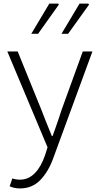

<svg xmlns="http://www.w3.org/2000/svg" viewBox="-20 -815 567 1074"><path d="M34 227 49 183Q68 190 92 190Q139 190 174.5 154Q210 118 232 53L246 9L21 -527H79L211 -202L236 -138L270 -54H274Q282 -74 311 -159L325 -202L443 -527H497L280 64Q253 142 207 190.5Q161 239 92 239Q60 239 34 227ZM425 -795H474L478 -789L361 -626H324ZM256 -795H306L309 -789L193 -626H155Z"/></svg>

Font: Nebula Sans Light
Style: Regular
Weight: 300
Designer: Paul D. Hunt for Adobe (as Source Sans)
Foundry: Nebula Entertainment & Broadcasting LLC
Version: Version 1.010